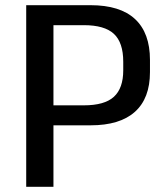

<svg xmlns="http://www.w3.org/2000/svg" viewBox="-20 -720 623 740"><path d="M81 -700H329Q443 -700 500.5 -646.5Q558 -593 558 -489V-442Q558 -341 500 -289Q442 -237 329 -237H181V-314H303Q383 -314 419 -347Q455 -380 455 -449V-482Q455 -556 419 -589.5Q383 -623 303 -623H162L186 -649V0H81Z"/></svg>

Font: Pathway Extreme 8pt Thin 12pt Medium
Style: Regular
Weight: 500
Version: Version 1.001;gftools[0.9.26]